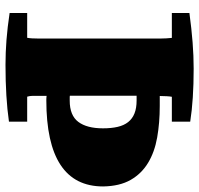

<svg xmlns="http://www.w3.org/2000/svg" viewBox="-33 -690 731 705"><g transform="rotate(90 332.5 -337.5)"><path d="M664.6 -350.6Q664.6 -142.1 347.7 -142.1Q345.2 -142.1 340.1 -142.3Q335 -142.6 332 -143.1V-94.7Q332 -85.9 333 -80.1Q334 -74.2 335 -71.8H426.8V-4.9Q382.3 1.5 330.8 4.6Q279.3 7.8 217.8 7.8Q173.3 7.8 126.5 4.2Q79.6 0.5 27.8 -7.3V-71.8H118.7Q121.6 -85 121.6 -116.7V-558.1Q121.6 -572.3 120.8 -583.5Q120.1 -594.7 119.1 -603H27.8V-667.5Q85.4 -675.3 135.3 -679.2Q185.1 -683.1 232.4 -683.1Q289.6 -683.1 338.1 -679.9Q386.7 -676.8 426.8 -670.4V-603H335.4Q334 -596.7 333.3 -584Q332.5 -571.3 332.5 -558.6H369.1Q431.2 -558.6 484.9 -549.1Q538.6 -539.6 578.1 -515.6Q617.7 -491.7 640.6 -451.7Q663.6 -411.6 664.6 -350.6ZM451.2 -350.1Q451.2 -380.9 445.8 -404.1Q440.4 -427.2 428.2 -442.6Q416 -458 396.5 -465.8Q377 -473.6 349.1 -473.6H331.5V-228.5Q334 -228 335.9 -228Q337.9 -228 340.3 -228H349.6Q403.8 -228 427.5 -259.5Q451.2 -291 451.2 -350.1Z"/></g></svg>

Font: Tienne Black
Style: Regular
Weight: 900
Designer: vernon adams
Foundry: vernon adams
Version: Version 001.001